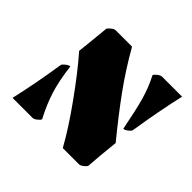

<svg xmlns="http://www.w3.org/2000/svg" viewBox="-154 -861 1057 1057"><g transform="rotate(45 375.0 -332.5)"><path d="M616.7 -32.2Q616.7 -25.9 601.1 -12.9Q585.4 0 574.2 0H448.2Q393.1 -100.1 301 -228Q209 -356 133.3 -442.4Q139.6 -494.6 152.8 -632.8Q154.3 -639.6 169.7 -652.1Q185.1 -664.6 195.3 -664.6H322.8Q387.7 -550.3 461.7 -448.2Q535.6 -346.2 634.3 -225.6Q621.6 -108.4 616.7 -32.2ZM608.4 -311Q585 -431.6 565.7 -500.7Q546.4 -569.8 513.7 -632.8Q513.7 -639.2 529.5 -651.9Q545.4 -664.6 557.1 -664.6H712.4Q679.7 -523.4 651.4 -343.8Q651.4 -336.9 635.7 -324Q620.1 -311 608.4 -311ZM159.7 -347.2Q172.4 -244.6 194.3 -175.5Q216.3 -106.4 255.4 -32.2Q255.4 -25.9 239.7 -12.9Q224.1 0 212.4 0H57.1Q89.8 -142.1 116.7 -314.9Q116.7 -321.3 132.6 -334.2Q148.4 -347.2 159.7 -347.2Z"/></g></svg>

Font: Emblema One
Style: Regular
Weight: 400
Designer: Riccardo De Franceschi
Foundry: Riccardo De Franceschi
Version: Version 1.003